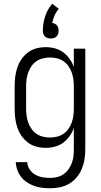

<svg xmlns="http://www.w3.org/2000/svg" viewBox="-20 -779 540 1022"><path d="M247 223Q226 223 204.5 220.5Q183 218 163 211Q143 204 124.5 192Q106 180 93 163.5Q80 147 72.5 126.5Q65 106 64 84H125Q126 105 138 123Q150 141 168 151Q186 161 206.5 164.5Q227 168 247 168Q266 168 284.5 163.5Q303 159 318.5 148Q334 137 345 121.5Q356 106 362.5 88.5Q369 71 371 52.5Q373 34 373 15V-98Q365 -75 350.5 -54.5Q336 -34 316.5 -19.5Q297 -5 272.5 1.5Q248 8 223 8Q198 8 173.5 1.5Q149 -5 129 -20Q109 -35 94.5 -56Q80 -77 72 -101Q64 -125 61 -150Q58 -175 58 -200V-320Q58 -345 61 -370Q64 -395 72 -419Q80 -443 94.5 -464Q109 -485 129 -500Q149 -515 173.5 -521.5Q198 -528 223 -528Q248 -528 272.5 -521.5Q297 -515 316.5 -500.5Q336 -486 350.5 -465.5Q365 -445 373 -422V-520H434V15Q434 41 430 67.5Q426 94 416 118.5Q406 143 389 164Q372 185 349 198.5Q326 212 300 217.5Q274 223 247 223ZM246 -47Q265 -47 283.5 -51.5Q302 -56 317.5 -66.5Q333 -77 344 -92.5Q355 -108 361.5 -126Q368 -144 370.5 -162.5Q373 -181 373 -200V-320Q373 -339 370.5 -357.5Q368 -376 361.5 -394Q355 -412 344 -427.5Q333 -443 317.5 -453.5Q302 -464 283.5 -468.5Q265 -473 246 -473Q227 -473 208.5 -468.5Q190 -464 174.5 -453.5Q159 -443 148 -427.5Q137 -412 130.5 -394Q124 -376 121.5 -357.5Q119 -339 119 -320V-200Q119 -181 121.5 -162.5Q124 -144 130.5 -126Q137 -108 148 -92.5Q159 -77 174.5 -66.5Q190 -56 208.5 -51.5Q227 -47 246 -47ZM250 -574Q242 -574 233.5 -576.5Q225 -579 219 -585Q213 -591 210.5 -599Q208 -607 208 -616Q208 -655 220.5 -692.5Q233 -730 258 -759L293 -732Q279 -716 270.5 -696.5Q262 -677 258 -657Q265 -656 272 -652.5Q279 -649 283.5 -643.5Q288 -638 290 -630.5Q292 -623 292 -616Q292 -607 289.5 -599Q287 -591 281 -585Q275 -579 266.5 -576.5Q258 -574 250 -574Z"/></svg>

Font: Iosevka Term Curly Light
Style: Regular
Weight: 300
Designer: Belleve Invis
Foundry: Belleve Invis
Version: Version 32.3.0